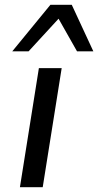

<svg xmlns="http://www.w3.org/2000/svg" viewBox="-20 -780 409 800"><path d="M63 0 142 -496H237L158 0ZM31 -566 190 -760H279L369 -566H301L224 -702L99 -566Z"/></svg>

Font: Nunito Sans 7pt SemiExpanded
Style: Italic
Weight: 400
Width: 6
Italic angle: -9°
Designer: Vernon Adams
Foundry: Vernon Adams
Version: Version 3.101;gftools[0.9.27]